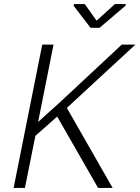

<svg xmlns="http://www.w3.org/2000/svg" viewBox="-20 -932 692 952"><path d="M538.5 0H466.5L263.5 -354L155.5 -258.5L103.5 0H47.5L189.5 -711H245.5L169.5 -330L171 -329L280.5 -428L584 -711H651.5L311.5 -397ZM473.5 -794H429L345 -903.5L347 -912H400L459 -829.5L550 -912H604L602 -903.5Z"/></svg>

Font: Roberto Sans Light
Style: Italic
Weight: 300
Italic angle: -11°
Designer: Google
Version: Version 1.00;June 11, 2020;FontCreator 12.0.0.2522 64-bit; t